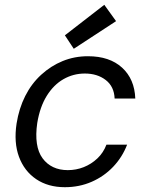

<svg xmlns="http://www.w3.org/2000/svg" viewBox="-20 -767 616 799"><path d="M250 12Q180 12 130.5 -21.5Q81 -55 59 -114.5Q37 -174 49 -253Q59 -316 85 -367.5Q111 -419 151.5 -456Q192 -493 241 -513Q290 -533 346 -533Q436 -533 488 -485.5Q540 -438 543 -357H457Q455 -407 420 -434Q385 -461 333 -461Q285 -461 244 -437.5Q203 -414 174.5 -368Q146 -322 135 -255Q128 -207 133.5 -170Q139 -133 157 -108.5Q175 -84 201.5 -71.5Q228 -59 262 -59Q297 -59 328.5 -71.5Q360 -84 385 -107.5Q410 -131 423 -165H509Q489 -113 451 -73Q413 -33 361.5 -10.5Q310 12 250 12ZM287 -564 250 -620 414 -747 463 -679Z"/></svg>

Font: DM Sans 10pt
Style: Italic
Weight: 400
Italic angle: -10°
Version: Version 4.004;gftools[0.9.30]